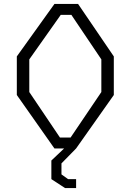

<svg xmlns="http://www.w3.org/2000/svg" viewBox="-20 -750 660 970"><path d="M65 -270V-465L255 -730H374.5L555 -465V-270L364.5 0H255ZM336.5 -55 492 -285V-450L340.5 -675H287L128 -450V-285L283 -55ZM323.5 -18.5 364.5 0 290.5 75.5V131L324 155H364.5V200H308.5L239.5 155V61Z"/></svg>

Font: Monaspace Krypton Var ExLight
Style: Regular
Weight: 200
Designer: Riley Cran and the Lettermatic Team
Version: Version 1.200 (Monaspace Krypton Var)